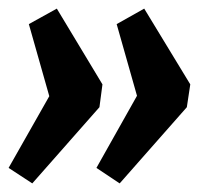

<svg xmlns="http://www.w3.org/2000/svg" viewBox="-24 -542 476 446"><path d="M254 -116 200 -152 317 -360 306 -278 247 -486 311 -522 418 -346 410 -293ZM51 -116 -4 -152 114 -360 102 -278 43 -486 108 -522 214 -346 207 -293Z"/></svg>

Font: Pathway Extreme Condensed
Style: Bold Italic
Weight: 700
Width: 3
Italic angle: -8°
Version: Version 1.001;gftools[0.9.26]